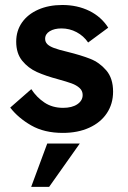

<svg xmlns="http://www.w3.org/2000/svg" viewBox="-20 -523 512 770"><path d="M21 -91.5 105.5 -165.5Q126.5 -133 158.2 -111.8Q190 -90.5 233 -90.5Q269 -90.5 290.2 -105Q311.5 -119.5 311.5 -142Q311.5 -159 299 -170.2Q286.5 -181.5 267.2 -188.5Q248 -195.5 213.5 -205Q163 -218.5 128 -234.2Q93 -250 69 -279.5Q45 -309 45 -356Q45 -399.5 68.2 -432.8Q91.5 -466 133.5 -484.5Q175.5 -503 230 -503Q290 -503 338 -479.5Q386 -456 414 -412L333.5 -352.5Q315.5 -379 287.2 -394Q259 -409 226.5 -409Q198 -409 179.5 -397.8Q161 -386.5 161 -367.5Q161 -355 169.5 -346.2Q178 -337.5 196.5 -330.5Q215 -323.5 249 -315.5Q305.5 -301.5 342.2 -287Q379 -272.5 406.2 -240.8Q433.5 -209 433.5 -155.5Q433.5 -106.5 408.5 -69Q383.5 -31.5 337.8 -10.8Q292 10 232 10Q157.5 10 105.2 -20Q53 -50 21 -91.5ZM169.5 52.5H300L177 226.5H105Z"/></svg>

Font: HK Grotesk
Style: Bold
Weight: 700
Designer: Alfredo Marco Pradil
Foundry: Hanken Design Co.
Version: Version 3.001